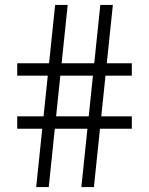

<svg xmlns="http://www.w3.org/2000/svg" viewBox="-20 -760 606 780"><path d="M310.5 0 387.5 -740H438.5L361.5 0ZM50 -237V-287.5H515.5V-237ZM127 0 204 -740H255L178 0ZM50 -452.5V-503H515.5V-452.5Z"/></svg>

Font: Encode Sans SC Condensed Thin Light
Style: Regular
Weight: 300
Version: Version 3.002